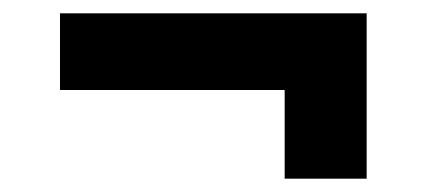

<svg xmlns="http://www.w3.org/2000/svg" viewBox="-20 -455 640 288"><path d="M530 -187V-435H70V-320H407V-187Z"/></svg>

Font: Tekne LDO
Style: Bold
Weight: 700
Monospace: yes
Designer: Alessio Laiso, Mario Rullo, Paolo Rosset
Foundry: Alessio Laiso
Version: Version 1.000;hotconv 1.0.109;makeotfexe 2.5.65596